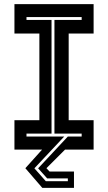

<svg xmlns="http://www.w3.org/2000/svg" viewBox="-20 -720 520 924"><path d="M183.5 184 102 89.5 182.5 0H49.5V-141.5H169.5V-558.5H49.5V-700H430.5V-558.5H310.5V-141.5H430.5V0H293L203.5 89.5L218.5 105.5H336V184ZM200.5 152H306.5V138.5H207L163.5 90L306.5 -63H373V-77H242V-624H373V-638H107.5V-624H228V-77H107.5V-63H289L145.5 90Z"/></svg>

Font: Tourney Condensed Regular
Style: Bold
Weight: 700
Width: 3
Designer: Tyler Finck
Foundry: Etcetera Type Co
Version: Version 1.010; ttfautohint (v1.8.3)